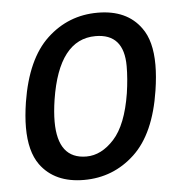

<svg xmlns="http://www.w3.org/2000/svg" viewBox="-44 -559 593 614"><g transform="rotate(-5 252.5 -251.5)"><path d="M62 -50Q31 -93 31 -170Q31 -206 38 -251Q60 -388 128.5 -452Q197 -516 291 -516Q385 -516 430 -453Q461 -411 461 -334Q461 -297 454 -252Q433 -115 364.5 -51Q296 13 202 13Q108 13 62 -50ZM278 -442Q160 -442 130 -251Q124 -212 124 -181Q124 -61 216 -61Q264 -61 305 -106Q346 -151 362 -251Q369 -298 369 -338Q369 -442 278 -442Z"/></g></svg>

Font: Rambla
Style: Italic
Weight: 400
Italic angle: -12°
Designer: Martin Sommaruga
Foundry: Martin Sommaruga
Version: Version 1.001